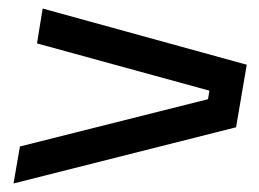

<svg xmlns="http://www.w3.org/2000/svg" viewBox="-20 -550 607 450"><path d="M11.7 -120 26.7 -206.7 467.5 -317.5 470.8 -337.5 66.7 -448.3 80 -530 558.3 -398.3 533.3 -251.7Z"/></svg>

Font: Familjen Grotesk
Style: Italic
Weight: 400
Italic angle: -9.46201°
Designer: Anders Wikstroem, Jonas Baeckman, Matilda Gysing, Kristian Moeller
Foundry: Familjen STHLM AB
Version: Version 2.000